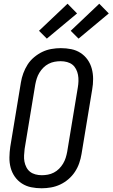

<svg xmlns="http://www.w3.org/2000/svg" viewBox="-20 -1001 603 1029"><path d="M203 8Q174 8 147 2.5Q120 -3 97.5 -17.5Q75 -32 59.5 -54Q44 -76 37 -102.5Q30 -129 30.5 -157.5Q31 -186 35 -214L92 -559Q96 -584 105 -608.5Q114 -633 128 -655Q142 -677 163 -694.5Q184 -712 207 -723Q230 -734 255.5 -738.5Q281 -743 306 -743Q335 -743 362 -737.5Q389 -732 411.5 -717.5Q434 -703 449.5 -681Q465 -659 472 -632.5Q479 -606 479 -577.5Q479 -549 474 -521L417 -176Q413 -151 404.5 -126.5Q396 -102 381.5 -80Q367 -58 346.5 -40.5Q326 -23 302.5 -12Q279 -1 253.5 3.5Q228 8 203 8ZM204 -62Q220 -62 236.5 -65Q253 -68 268.5 -76Q284 -84 296.5 -96.5Q309 -109 318 -124Q327 -139 332 -155Q337 -171 340 -187L397 -532Q400 -549 400.5 -566.5Q401 -584 398 -600Q395 -616 387.5 -630.5Q380 -645 368 -654.5Q356 -664 339.5 -668.5Q323 -673 305 -673Q289 -673 272.5 -670Q256 -667 240.5 -659Q225 -651 212.5 -638.5Q200 -626 191 -611Q182 -596 177 -580Q172 -564 169 -548L112 -203Q110 -186 109 -168.5Q108 -151 111 -135Q114 -119 121.5 -104.5Q129 -90 141 -80.5Q153 -71 169.5 -66.5Q186 -62 204 -62ZM401 -794 359 -836 512 -981 563 -929ZM231 -794 189 -836 342 -981 393 -929Z"/></svg>

Font: Iosevka
Style: Italic
Weight: 400
Italic angle: -9°
Monospace: yes
Designer: Belleve Invis
Foundry: Belleve Invis
Version: Version 32.5.0; ttfautohint (v1.8.4)